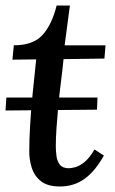

<svg xmlns="http://www.w3.org/2000/svg" viewBox="-24 -664 418 695"><path d="M229 -644 210 -500H358L354 -452L206 -450Q202 -410 196.5 -366.5Q191 -323 187 -280.5Q183 -238 180.5 -200.5Q178 -163 178 -135Q178 -118 180.5 -99Q183 -80 193 -67.5Q203 -55 225 -55Q234 -55 249 -59Q264 -63 282 -77.5Q300 -92 318 -123L352 -101Q321 -45 282.5 -17Q244 11 193 11Q149 11 125 -7.5Q101 -26 91 -56.5Q81 -87 82 -122Q82 -158 85 -210Q88 -262 94 -323.5Q100 -385 107 -449L21 -448L26 -500Q96 -500 130 -537.5Q164 -575 181 -644ZM-4 -264 -1 -311H329L327 -267Z"/></svg>

Font: Lora Medium
Style: Italic
Weight: 500
Italic angle: -3°
Designer: Olga Karpushina, Alexei Vanyashin (Cyrillic)
Foundry: Cyreal
Version: Version 3.004